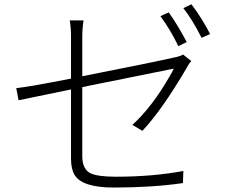

<svg xmlns="http://www.w3.org/2000/svg" viewBox="-20 -840 1040 883"><path d="M838.9 -646.5 799.8 -627.9Q766.6 -699.2 717.8 -765.6L755.9 -783.2Q793.9 -730.5 838.9 -646.5ZM358.4 -668V-489.3Q679.7 -552.7 779.3 -575.2Q805.7 -580.1 822.3 -588.9L859.4 -559.6Q847.7 -545.9 838.9 -528.3Q723.6 -332 634.8 -238.3L588.9 -265.6Q679.7 -348.6 759.8 -488.3Q771.5 -507.8 779.3 -524.4Q766.6 -522.5 358.4 -439.5V-122.1Q358.4 -63.5 394.5 -43.9Q427.7 -27.3 512.7 -27.3Q682.6 -27.3 823.2 -53.7L821.3 2Q679.7 22.5 503.9 22.5Q358.4 22.5 323.2 -35.2Q306.6 -62.5 306.6 -109.4V-428.7Q261.7 -419.9 183.6 -403.3Q88.9 -383.8 65.4 -378.9L54.7 -434.6Q117.2 -441.4 306.6 -478.5V-668Q306.6 -712.9 300.8 -746.1H364.3Q358.4 -711.9 358.4 -668ZM823.2 -802.7 860.4 -820.3Q909.2 -755.9 946.3 -683.6L907.2 -666Q863.3 -752 823.2 -802.7Z"/></svg>

Font: Taipei Sans TC Beta Light
Style: Regular
Weight: 300
Designer: JT Foundry
Foundry: JT Foundry
Version: Version 1.000